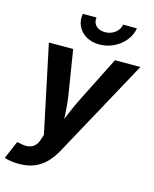

<svg xmlns="http://www.w3.org/2000/svg" viewBox="-157 -852 923 1152"><g transform="rotate(15 304.5 -276.5)"><path d="M-17.6 194.3 30.3 83.5 52.7 87.9Q80.6 94.2 102.8 90.6Q125 86.9 140.4 72.3Q155.8 57.6 163.6 31.2L173.8 1L59.1 -542.5H210L254.9 -262.2Q262.7 -210 264.9 -157Q267.1 -104 271 -46.9H235.8Q258.8 -104 280.8 -157.2Q302.7 -210.4 328.6 -262.2L469.7 -542.5H627.4L295.4 65.9Q271.5 109.9 240.7 141.6Q210 173.3 169.2 190.4Q128.4 207.5 75.2 207.5Q47.9 207.5 22.9 203.9Q-2 200.2 -17.6 194.3ZM353.5 -609.4Q306.2 -609.4 271.5 -629.6Q236.8 -649.9 220.5 -684.3Q204.1 -718.8 210.9 -761.2H296.4Q291.5 -730 311.5 -709.7Q331.5 -689.5 367.2 -689.5Q390.6 -689.5 410.9 -698.7Q431.2 -708 444.6 -724.1Q458 -740.2 461.4 -761.2H547.4Q540.5 -718.8 512.5 -684.3Q484.4 -649.9 442.9 -629.6Q401.4 -609.4 353.5 -609.4Z"/></g></svg>

Font: Inter 16pt
Style: Bold Italic
Weight: 700
Italic angle: -9.3988°
Version: Version 4.001;git-66647c0bb